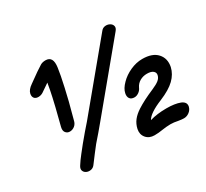

<svg xmlns="http://www.w3.org/2000/svg" viewBox="-143 -933 1241 1155"><g transform="rotate(-30 477.5 -355.5)"><path d="M198 -270Q216 -270 231.5 -282Q247 -294 252 -317Q287 -444 302 -515Q320 -595 326 -640Q337 -715 284 -715Q263 -715 248.5 -706.5Q234 -698 208 -680Q175 -656 142 -633Q110 -611 105 -587Q101 -568 110 -556.5Q119 -545 138 -545Q155 -545 170 -554Q184 -563 227 -593Q219 -544 209 -500Q203 -469 165 -321Q159 -297 169.5 -283.5Q180 -270 198 -270ZM222 -29Q240 -54 262 -82L297 -127L343 -180Q372 -214 384 -229L736 -654Q751 -671 747.5 -685.5Q744 -700 729.5 -708Q715 -716 697.5 -714Q680 -712 668 -696L316 -271L275 -224L229 -169Q213 -150 190 -120Q166 -90 149 -63Q137 -45 142 -31Q147 -17 161.5 -10.5Q176 -4 193 -7.5Q210 -11 222 -29ZM628 4Q656 4 685 -1Q698 -3 713 -4.5Q728 -6 743 -6Q766 -6 794 0Q818 4 832 4Q852 4 869.5 -9Q887 -22 892 -43Q898 -73 864 -87Q828 -101 769 -101Q705 -101 654 -86Q675 -124 766 -161Q836 -190 871.5 -224.5Q907 -259 917 -303Q928 -358 895 -394.5Q862 -431 792 -431Q750 -431 708 -412Q666 -393 637 -363Q607 -333 601 -304Q596 -282 605.5 -268Q615 -254 638 -254Q653 -254 668 -264.5Q683 -275 690 -292Q701 -315 723 -327.5Q745 -340 772 -340Q801 -340 814.5 -328.5Q828 -317 824 -300Q820 -282 804 -269Q788 -256 753 -241Q680 -210 632 -179Q601 -159 582.5 -135.5Q564 -112 557 -80Q550 -45 570.5 -20.5Q591 4 628 4Z"/></g></svg>

Font: Balsamiq Sans
Style: Italic
Weight: 400
Italic angle: -12°
Designer: Michael Angeles
Foundry: Balsamiq SRL
Version: Version 1.020; ttfautohint (v1.8.4.7-5d5b);gftools[0.9.26]